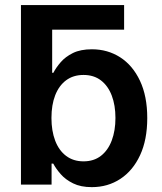

<svg xmlns="http://www.w3.org/2000/svg" viewBox="-20 -748 658 778"><path d="M129.4 -627.9 64.9 -727.5H482.9V-627.9ZM352.1 10.3Q307.1 10.3 276.4 -4.9Q245.6 -20 226.3 -42Q207 -64 195.8 -85H189V0H64.9V-727.5H191.4V-453.1H196.3Q207 -474.1 226.1 -496.1Q245.1 -518.1 275.6 -533.2Q306.2 -548.3 352.5 -548.3Q416 -548.3 466.8 -515.9Q517.6 -483.4 547.1 -420.9Q576.7 -358.4 576.7 -269.5Q576.7 -181.6 547.6 -119.1Q518.6 -56.6 467.8 -23.2Q417 10.3 352.1 10.3ZM318.4 -94.2Q360.4 -94.2 389.2 -116.7Q418 -139.2 432.9 -179Q447.8 -218.8 447.8 -270Q447.8 -321.3 432.9 -360.6Q418 -399.9 389.2 -422.1Q360.4 -444.3 318.4 -444.3Q276.9 -444.3 247.8 -422.6Q218.8 -400.9 203.6 -361.8Q188.5 -322.8 188.5 -270Q188.5 -217.8 203.6 -178Q218.8 -138.2 248 -116.2Q277.3 -94.2 318.4 -94.2Z"/></svg>

Font: Inter 17pt SemiBold
Style: Regular
Weight: 600
Version: Version 4.001;git-66647c0bb